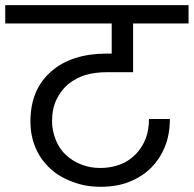

<svg xmlns="http://www.w3.org/2000/svg" viewBox="-47 -760 744 737"><path d="M676.8 -669.9H463.9V-482.9H362.8Q319.8 -482.9 280.8 -472.2Q245.1 -460.9 214.8 -437Q187.5 -414.1 169.9 -377.9Q152.8 -342.8 152.8 -294.9Q152.8 -258.8 167 -223.1Q180.7 -189 205.1 -166Q231 -141.6 264.2 -128.9Q298.3 -115.2 337.9 -115.2Q379.4 -115.2 415 -128.9Q447.3 -141.1 474.1 -168Q499.5 -194.8 512.2 -228Q524.9 -261.2 524.9 -303.2H605Q605 -243.2 585.9 -196.8Q566.9 -149.9 532.2 -115.2Q499.5 -82.5 449.2 -62Q401.4 -43 339.8 -43Q279.8 -43 231.9 -62Q180.7 -80.6 146 -112.8Q109.4 -146.5 89.8 -191.9Q69.8 -238.8 69.8 -293.9Q69.8 -356.4 90.8 -405.8Q111.8 -453.6 150.9 -486.8Q188.5 -520 242.2 -537.1Q295.9 -554.2 358.9 -554.2H381.8V-669.9H-26.9V-740.2H676.8Z"/></svg>

Font: PoppinsZ
Style: Regular
Weight: 400
Designer: Ninad Kale (Devanagari), Jonny Pinhorn (Latin)
Foundry: Indian Type Foundry
Version: Version 3.002;FEAKit 1.0